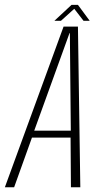

<svg xmlns="http://www.w3.org/2000/svg" viewBox="-50 -788 434 808"><path d="M-29.5 0H9.5L84.5 -209H247L248.5 0H288L278 -676H217.5ZM94 -238 242.5 -648.5H244L248 -238ZM179 -700.5H206.5L262.5 -751L301.5 -700.5H327.5L278 -767.5H251Z"/></svg>

Font: Anybody Condensed ExtraLight
Style: Italic
Weight: 250
Width: 3
Italic angle: -10°
Version: Version 1.113;gftools[0.9.25]